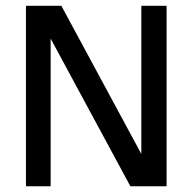

<svg xmlns="http://www.w3.org/2000/svg" viewBox="-20 -648 668 668"><path d="M559.6 0H433.6L156.2 -513.7V0H70.3V-627.9H193.4L471.7 -112.3V-627.9H559.6Z"/></svg>

Font: Padauk
Style: Regular
Weight: 400
Designer: Debbi Hosken
Foundry: SIL
Version: Version 3.003; ttfautohint (v1.8.2) -l 8 -r 50 -G 200 -x 14 